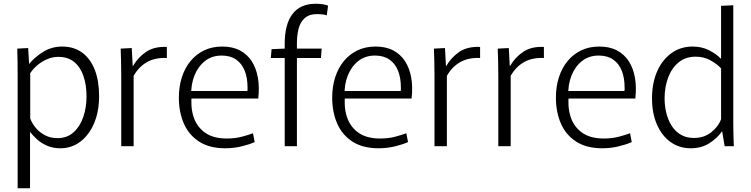

<svg xmlns="http://www.w3.org/2000/svg" viewBox="-20 -779 4002 1023"><path d="M74 -374Q74 -414 73.5 -450.5Q73 -487 72 -520L130 -523L135 -439H136Q165 -475 210.5 -503Q256 -531 311 -531Q374 -531 418 -498.5Q462 -466 485 -407Q508 -348 508 -267Q508 -185 481.5 -122.5Q455 -60 408.5 -24.5Q362 11 301 11Q262 11 231 -2.5Q200 -16 178 -36Q156 -56 141 -75H140V224H74ZM286 -43Q338 -43 372.5 -74.5Q407 -106 424 -156.5Q441 -207 441 -265Q441 -327 424.5 -374.5Q408 -422 375 -449Q342 -476 291 -476Q260 -476 231 -463.5Q202 -451 179 -431.5Q156 -412 141 -389V-148Q150 -123 169.5 -99Q189 -75 218.5 -59Q248 -43 286 -43Z M626 0V-379Q626 -423 625 -456Q624 -489 623 -520L682 -523L687 -428H689Q716 -474 759 -503Q802 -532 869 -529V-470Q808 -473 764 -448.5Q720 -424 692 -375V0Z M1180 11Q1096 11 1041 -24.5Q986 -60 959.5 -121Q933 -182 933 -259Q933 -318 949 -367.5Q965 -417 995 -453.5Q1025 -490 1067.5 -510.5Q1110 -531 1164 -531Q1219 -531 1258 -510.5Q1297 -490 1321 -453Q1345 -416 1354 -365.5Q1363 -315 1356 -254H971L1002 -277Q994 -211 1011 -157.5Q1028 -104 1072 -72.5Q1116 -41 1188 -41Q1233 -41 1270 -51Q1307 -61 1328 -69L1337 -22Q1311 -10 1268.5 0.5Q1226 11 1180 11ZM972 -294H1298Q1299 -299 1299 -304Q1299 -309 1299 -311Q1299 -365 1283.5 -403Q1268 -441 1237.5 -462Q1207 -483 1161 -483Q1108 -483 1071 -453Q1034 -423 1015.5 -375Q997 -327 999 -273Z M1497 -470H1423L1427 -517L1497 -520V-546Q1497 -650 1538.5 -704.5Q1580 -759 1662 -759Q1681 -759 1698.5 -756.5Q1716 -754 1728 -749L1721 -697Q1711 -701 1698 -702.5Q1685 -704 1671 -704Q1627 -704 1603 -682Q1579 -660 1570.5 -624.5Q1562 -589 1562 -549V-520H1694L1690 -470H1562V0H1497Z M1997 11Q1913 11 1858 -24.5Q1803 -60 1776.5 -121Q1750 -182 1750 -259Q1750 -318 1766 -367.5Q1782 -417 1812 -453.5Q1842 -490 1884.5 -510.5Q1927 -531 1981 -531Q2036 -531 2075 -510.5Q2114 -490 2138 -453Q2162 -416 2171 -365.5Q2180 -315 2173 -254H1788L1819 -277Q1811 -211 1828 -157.5Q1845 -104 1889 -72.5Q1933 -41 2005 -41Q2050 -41 2087 -51Q2124 -61 2145 -69L2154 -22Q2128 -10 2085.5 0.5Q2043 11 1997 11ZM1789 -294H2115Q2116 -299 2116 -304Q2116 -309 2116 -311Q2116 -365 2100.5 -403Q2085 -441 2054.5 -462Q2024 -483 1978 -483Q1925 -483 1888 -453Q1851 -423 1832.5 -375Q1814 -327 1816 -273Z M2295 0V-379Q2295 -423 2294 -456Q2293 -489 2292 -520L2351 -523L2356 -428H2358Q2385 -474 2428 -503Q2471 -532 2538 -529V-470Q2477 -473 2433 -448.5Q2389 -424 2361 -375V0Z M2635 0V-379Q2635 -423 2634 -456Q2633 -489 2632 -520L2691 -523L2696 -428H2698Q2725 -474 2768 -503Q2811 -532 2878 -529V-470Q2817 -473 2773 -448.5Q2729 -424 2701 -375V0Z M3189 11Q3105 11 3050 -24.5Q2995 -60 2968.5 -121Q2942 -182 2942 -259Q2942 -318 2958 -367.5Q2974 -417 3004 -453.5Q3034 -490 3076.5 -510.5Q3119 -531 3173 -531Q3228 -531 3267 -510.5Q3306 -490 3330 -453Q3354 -416 3363 -365.5Q3372 -315 3365 -254H2980L3011 -277Q3003 -211 3020 -157.5Q3037 -104 3081 -72.5Q3125 -41 3197 -41Q3242 -41 3279 -51Q3316 -61 3337 -69L3346 -22Q3320 -10 3277.5 0.5Q3235 11 3189 11ZM2981 -294H3307Q3308 -299 3308 -304Q3308 -309 3308 -311Q3308 -365 3292.5 -403Q3277 -441 3246.5 -462Q3216 -483 3170 -483Q3117 -483 3080 -453Q3043 -423 3024.5 -375Q3006 -327 3008 -273Z M3660 11Q3599 11 3552.5 -22.5Q3506 -56 3480 -116Q3454 -176 3454 -255Q3454 -336 3481 -398Q3508 -460 3557 -495.5Q3606 -531 3670 -531Q3719 -531 3757.5 -511.5Q3796 -492 3820 -467H3822V-748L3887 -751V-124Q3887 -105 3887.5 -83Q3888 -61 3888.5 -40Q3889 -19 3890 0H3841L3828 -78H3826Q3801 -42 3759 -15.5Q3717 11 3660 11ZM3677 -44Q3732 -44 3770 -74.5Q3808 -105 3822 -144V-415Q3798 -440 3763.5 -458.5Q3729 -477 3687 -477Q3632 -477 3595 -446Q3558 -415 3539.5 -364.5Q3521 -314 3521 -255Q3521 -197 3539 -148.5Q3557 -100 3592 -72Q3627 -44 3677 -44Z"/></svg>

Font: Murecho Thin Light
Style: Regular
Weight: 300
Version: Version 1.010